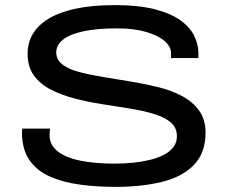

<svg xmlns="http://www.w3.org/2000/svg" viewBox="-20 -719 887 751"><path d="M431 12Q358 12 292 3Q226 -6 175 -28.5Q124 -51 95 -93Q66 -135 66 -201Q66 -206 66.5 -210Q67 -214 67 -216H176Q175 -211 174.5 -204.5Q174 -198 174 -189Q174 -153 204.5 -128Q235 -103 292.5 -91Q350 -79 429 -79Q465 -79 500 -82.5Q535 -86 566 -93.5Q597 -101 621 -113.5Q645 -126 658.5 -144Q672 -162 672 -186Q672 -220 647.5 -240.5Q623 -261 581.5 -273.5Q540 -286 487.5 -294.5Q435 -303 380 -311.5Q325 -320 273 -333.5Q221 -347 179 -368.5Q137 -390 112.5 -424Q88 -458 88 -510Q88 -551 108 -585.5Q128 -620 169.5 -645.5Q211 -671 275.5 -685Q340 -699 430 -699Q522 -699 584.5 -683Q647 -667 684.5 -640.5Q722 -614 739 -580Q756 -546 756 -511V-492H649V-510Q649 -537 624 -558.5Q599 -580 552 -594Q505 -608 439 -608Q358 -608 305.5 -596.5Q253 -585 226.5 -564Q200 -543 200 -514Q200 -485 224.5 -466.5Q249 -448 291 -437Q333 -426 385 -417.5Q437 -409 492 -400Q547 -391 599.5 -378Q652 -365 693.5 -342.5Q735 -320 759.5 -285.5Q784 -251 784 -200Q784 -122 739.5 -75Q695 -28 615 -8Q535 12 431 12Z"/></svg>

Font: Archivo Expanded
Style: Regular
Weight: 400
Width: 7
Designer: Hector Gatti
Foundry: Omnibus-Type
Version: Version 2.001